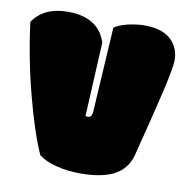

<svg xmlns="http://www.w3.org/2000/svg" viewBox="-75 -711 767 792"><g transform="rotate(10 309.0 -315.0)"><path d="M308.1 -538.1Q275.9 -639.2 147 -639.2Q46.9 -639.2 1 -571.3Q20.5 -418.9 59.6 -270.3Q98.6 -121.6 137.2 -36.6Q165.5 -14.6 212.4 -2.9Q259.3 8.8 312 8.8Q395.5 8.8 446.3 -14.6Q504.4 -42 521 -104Q566.4 -280.8 590.6 -384.5Q614.7 -488.3 614.7 -518.1Q614.7 -571.3 578.1 -605Q541.5 -638.7 467.8 -638.7Q436.5 -638.7 397.9 -629.9Q357.4 -619.6 342.3 -606.4L320.8 -251Q318.8 -226.6 302.7 -226.6Q298.3 -226.6 292.5 -228Z"/></g></svg>

Font: Friends & Family
Style: Regular
Weight: 400
Designer: Sarang Kulkarni, Maithili Shingre, Noopur Datye
Foundry: Ek Type
Version: Version 1.000;hotconv 1.0.117;makeotfexe 2.5.65602